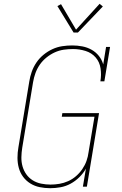

<svg xmlns="http://www.w3.org/2000/svg" viewBox="-20 -982 640 1010"><path d="M244 8Q216 8 189 2.5Q162 -3 139.5 -17Q117 -31 101.5 -52Q86 -73 79 -98.5Q72 -124 72 -152Q72 -180 77 -208L134 -553Q138 -579 147 -604.5Q156 -630 171.5 -653Q187 -676 209 -694Q231 -712 256 -723.5Q281 -735 307.5 -739Q334 -743 360 -743Q387 -743 413 -738Q439 -733 461.5 -720.5Q484 -708 500 -688Q516 -668 523 -643L538 -735H559L529 -554H508Q514 -588 509 -622Q504 -656 483 -680Q462 -704 430 -714Q398 -724 364 -724Q340 -724 315.5 -720.5Q291 -717 268 -706.5Q245 -696 224.5 -679.5Q204 -663 189.5 -642Q175 -621 166.5 -597.5Q158 -574 154 -550L97 -205Q93 -180 92.5 -155Q92 -130 98.5 -107Q105 -84 118.5 -65Q132 -46 152 -33.5Q172 -21 196.5 -16Q221 -11 246 -11Q246 -11 246 -11Q246 -11 246 -11Q269 -11 292.5 -15Q316 -19 338.5 -29Q361 -39 380 -55.5Q399 -72 413 -92.5Q427 -113 435 -135.5Q443 -158 446 -182L477 -368H305L308 -387H501L437 0H416L432 -95Q418 -70 397 -49.5Q376 -29 351 -15.5Q326 -2 298.5 3Q271 8 244 8ZM367 -811 282 -950 301 -960 380 -826 504 -962 521 -948 390 -811Z"/></svg>

Font: Iosevka Slab ThExObl
Style: Regular
Weight: 100
Width: 7
Italic angle: -9°
Monospace: yes
Designer: Belleve Invis
Foundry: Belleve Invis
Version: Version 11.1.1; ttfautohint (v1.8.3)